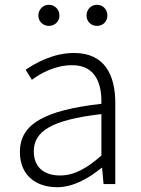

<svg xmlns="http://www.w3.org/2000/svg" viewBox="-20 -768 587 801"><path d="M218 13C286 13 350 -24 404 -68H406L412 0H461V-338C461 -456 416 -547 289 -547C202 -547 128 -505 87 -477L113 -435C150 -463 211 -496 281 -496C382 -496 405 -414 403 -335C168 -308 63 -252 63 -134C63 -35 132 13 218 13ZM230 -36C171 -36 121 -64 121 -137C121 -219 193 -268 403 -292V-119C340 -64 289 -36 230 -36ZM184 -660C209 -660 228 -679 228 -703C228 -728 209 -748 184 -748C159 -748 140 -728 140 -703C140 -679 159 -660 184 -660ZM385 -660C410 -660 428 -679 428 -703C428 -728 410 -748 385 -748C359 -748 341 -728 341 -703C341 -679 359 -660 385 -660Z"/></svg>

Font: Noto Sans T Chinese Light
Style: Regular
Weight: 300
Designer: Ryoko NISHIZUKA (kana & ideographs); Paul D. Hunt (Latin, Greek & Cyrillic); Wenlong ZHANG (bopomofo); Sandoll Communica
Foundry: Adobe Systems Incorporated
Version: Version 1.000;PS 1;hotconv 1.0.78;makeotf.lib2.5.61930